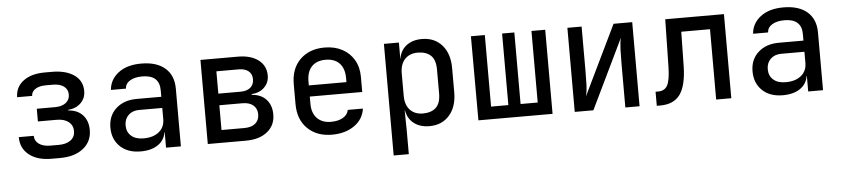

<svg xmlns="http://www.w3.org/2000/svg" viewBox="-44 -816 5487 1251"><g transform="rotate(-5 2700.0 -190.0)"><path d="M265 7Q173 7 119 -36Q65 -79 65 -152H163Q163 -119 190.5 -99Q218 -79 265 -79H321Q370 -79 398.5 -100.5Q427 -122 427 -160Q427 -198 398.5 -220.5Q370 -243 321 -243H198V-326H317Q362 -326 388 -346Q414 -366 414 -400Q414 -434 388 -453.5Q362 -473 317 -473H270Q227 -473 201.5 -456.5Q176 -440 175 -412H77Q78 -479 130 -518Q182 -557 270 -557H317Q408 -557 462 -519.5Q516 -482 516 -414Q516 -367 484 -336Q452 -305 401 -301V-297Q462 -293 496 -255.5Q530 -218 530 -158Q530 -83 473.5 -38Q417 7 321 7Z M849 10Q764 10 714.5 -37.5Q665 -85 665 -162Q665 -239 716.5 -286Q768 -333 852 -333H1013V-375Q1013 -476 901 -476Q851 -476 820.5 -457.5Q790 -439 788 -406H690Q695 -473 751 -516.5Q807 -560 901 -560Q1002 -560 1057 -512Q1112 -464 1112 -377V0H1015V-101H1013Q1006 -50 962.5 -20Q919 10 849 10ZM875 -73Q938 -73 975.5 -103.5Q1013 -134 1013 -187V-260H861Q818 -260 791.5 -234.5Q765 -209 765 -167Q765 -124 794 -98.5Q823 -73 875 -73Z M1288 0V-550H1532Q1617 -550 1666.5 -512.5Q1716 -475 1716 -411Q1716 -364 1684 -333Q1652 -302 1601 -299V-294Q1662 -290 1696 -252.5Q1730 -215 1730 -155Q1730 -84 1678 -42Q1626 0 1537 0ZM1385 -321H1531Q1572 -321 1595 -340.5Q1618 -360 1618 -395Q1618 -429 1595 -448Q1572 -467 1531 -467H1385ZM1385 -83H1535Q1581 -83 1606.5 -104.5Q1632 -126 1632 -164Q1632 -202 1606.5 -223.5Q1581 -245 1535 -245H1385Z M2100 10Q2001 10 1940.5 -49Q1880 -108 1880 -210V-340Q1880 -442 1940.5 -501Q2001 -560 2100 -560Q2166 -560 2215.5 -533.5Q2265 -507 2292.5 -459.5Q2320 -412 2320 -349V-250H1977V-202Q1977 -142 2010 -108Q2043 -74 2100 -74Q2148 -74 2179 -92Q2210 -110 2216 -142H2315Q2305 -72 2246 -31Q2187 10 2100 10ZM1977 -349V-323H2223V-349Q2223 -412 2191 -446Q2159 -480 2100 -480Q2041 -480 2009 -446Q1977 -412 1977 -349Z M2488 180V-550H2586V-444H2587Q2595 -498 2635 -529Q2675 -560 2737 -560Q2819 -560 2868 -504.5Q2917 -449 2917 -354V-197Q2917 -101 2868 -45.5Q2819 10 2737 10Q2676 10 2636 -21Q2596 -52 2587 -106H2585L2587 21V180ZM2702 -76Q2757 -76 2787.5 -104.5Q2818 -133 2818 -197V-353Q2818 -417 2787.5 -445.5Q2757 -474 2702 -474Q2649 -474 2618 -441Q2587 -408 2587 -348V-202Q2587 -142 2618 -109Q2649 -76 2702 -76Z M3058 0 3057 -550H3148V-82H3261V-550H3341V-82H3453V-550H3543V0Z M3688 0V-550H3781V-262Q3781 -218 3779.5 -171Q3778 -124 3769 -93L3990 -550H4112V0H4019V-289Q4019 -333 4020.5 -379.5Q4022 -426 4030 -456L3810 0Z M4224 7V-85H4241Q4284 -85 4302 -118.5Q4320 -152 4322 -237L4328 -550H4712V0H4613V-460H4425L4421 -232Q4418 -107 4376.5 -50Q4335 7 4247 7Z M5049 10Q4964 10 4914.5 -37.5Q4865 -85 4865 -162Q4865 -239 4916.5 -286Q4968 -333 5052 -333H5213V-375Q5213 -476 5101 -476Q5051 -476 5020.5 -457.5Q4990 -439 4988 -406H4890Q4895 -473 4951 -516.5Q5007 -560 5101 -560Q5202 -560 5257 -512Q5312 -464 5312 -377V0H5215V-101H5213Q5206 -50 5162.5 -20Q5119 10 5049 10ZM5075 -73Q5138 -73 5175.5 -103.5Q5213 -134 5213 -187V-260H5061Q5018 -260 4991.5 -234.5Q4965 -209 4965 -167Q4965 -124 4994 -98.5Q5023 -73 5075 -73Z"/></g></svg>

Font: JetBrains Mono NL Medium
Style: Regular
Weight: 500
Monospace: yes
Designer: Philipp Nurullin, Konstantin Bulenkov
Foundry: JetBrains
Version: Version 2.305; ttfautohint (v1.8.4.7-5d5b)